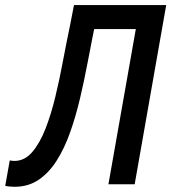

<svg xmlns="http://www.w3.org/2000/svg" viewBox="-49 -713 663 743"><path d="M7.8 9.8Q-1 9.8 -10 9Q-19 8.3 -28.8 6.3L-11.2 -92.3Q-2.9 -90.3 6.8 -90.3Q46.4 -90.3 75.7 -124.5Q105 -158.7 127 -214.8Q148.9 -271 165 -337.9Q181.2 -404.8 193.4 -470.7Q200.2 -507.8 207.8 -544.9Q215.3 -582 222.9 -619.1Q230.5 -656.2 237.3 -693.4H594.2L472.2 0H370.6L476.6 -600.6H273.9L321.3 -629.9Q315.4 -601.6 310.1 -574.2Q304.7 -546.9 299.8 -521Q294.9 -495.1 290 -470.7Q276.9 -400.9 260.5 -331.5Q244.1 -262.2 222.4 -200.9Q200.7 -139.6 170.7 -92Q140.6 -44.4 100.6 -17.3Q60.5 9.8 7.8 9.8Z"/></svg>

Font: Cascadia Mono NF
Style: Italic
Weight: 400
Italic angle: -10°
Monospace: yes
Designer: Aaron Bell
Foundry: Saja Typeworks
Version: Version 2404.023